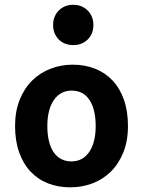

<svg xmlns="http://www.w3.org/2000/svg" viewBox="-20 -782 606 814"><path d="M180.7 -247.6Q180.7 -212.4 187.3 -184.8Q193.8 -157.2 206.8 -137.7Q219.7 -118.2 239 -107.9Q258.3 -97.7 283.2 -97.7Q306.6 -97.7 325.7 -107.9Q344.7 -118.2 358.2 -137.7Q371.6 -157.2 378.7 -184.8Q385.7 -212.4 385.7 -247.6Q385.7 -317.9 359.6 -357.9Q333.5 -397.9 283.2 -397.9Q259.8 -397.9 240.7 -387.7Q221.7 -377.4 208.3 -357.9Q194.8 -338.4 187.7 -310.5Q180.7 -282.7 180.7 -247.6ZM43.9 -247.6Q43.9 -310.5 63.5 -359.1Q83 -407.7 116.5 -440.7Q149.9 -473.6 194.3 -490.7Q238.8 -507.8 288.1 -507.8Q339.8 -507.8 383.1 -490.7Q426.3 -473.6 457.3 -440.7Q488.3 -407.7 505.4 -359.1Q522.5 -310.5 522.5 -247.6Q522.5 -184.6 502.9 -136Q483.4 -87.4 450 -54.4Q416.5 -21.5 372.1 -4.6Q327.6 12.2 278.3 12.2Q226.6 12.2 183.6 -4.6Q140.6 -21.5 109.6 -54.4Q78.6 -87.4 61.3 -136Q43.9 -184.6 43.9 -247.6ZM205.1 -676.3Q205.1 -694.8 211.4 -710.4Q217.8 -726.1 229.2 -737.5Q240.7 -749 256.3 -755.4Q272 -761.7 290.5 -761.7Q309.1 -761.7 324.7 -755.4Q340.3 -749 351.8 -737.5Q363.3 -726.1 369.6 -710.4Q376 -694.8 376 -676.3Q376 -657.2 369.6 -641.6Q363.3 -626 351.8 -614.5Q340.3 -603 324.7 -596.9Q309.1 -590.8 290.5 -590.8Q272 -590.8 256.3 -596.9Q240.7 -603 229.2 -614.5Q217.8 -626 211.4 -641.6Q205.1 -657.2 205.1 -676.3Z"/></svg>

Font: Andika New Basic
Style: Bold
Weight: 700
Designer: Victor Gaultney, Annie Olsen, Pablo Ugerman
Foundry: SIL International
Version: Version 5.500; ttfautohint (v1.8.3)